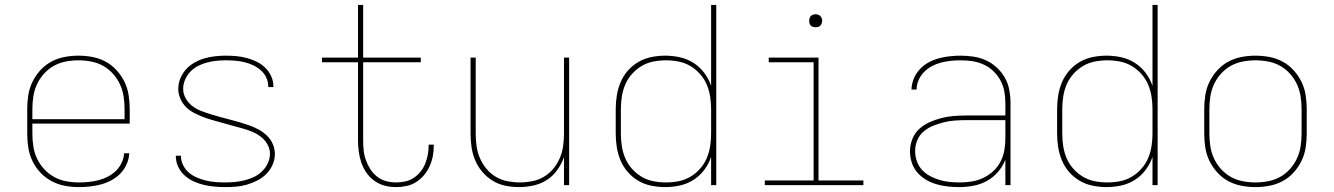

<svg xmlns="http://www.w3.org/2000/svg" viewBox="-20 -755 5440 783"><path d="M301 8Q272 8 243.5 2.5Q215 -3 190 -16.5Q165 -30 145 -51Q125 -72 112.5 -98Q100 -124 95.5 -152.5Q91 -181 91 -210V-310Q91 -339 95.5 -367.5Q100 -396 112.5 -421.5Q125 -447 144.5 -468.5Q164 -490 189 -503.5Q214 -517 242.5 -522.5Q271 -528 300 -528Q329 -528 357.5 -522.5Q386 -517 411 -503.5Q436 -490 455.5 -468.5Q475 -447 487.5 -421.5Q500 -396 504.5 -367.5Q509 -339 509 -310V-251H112V-210Q112 -184 116 -158Q120 -132 131 -108.5Q142 -85 160 -65.5Q178 -46 200.5 -33.5Q223 -21 249 -16Q275 -11 301 -11Q321 -11 341.5 -13Q362 -15 381.5 -20Q401 -25 419.5 -34.5Q438 -44 452.5 -58Q467 -72 476 -91Q485 -110 486 -130H507Q506 -107 496.5 -85.5Q487 -64 471 -47.5Q455 -31 434.5 -20Q414 -9 392 -3Q370 3 347 5.5Q324 8 301 8ZM488 -269V-310Q488 -336 484 -362Q480 -388 469 -411.5Q458 -435 440.5 -454.5Q423 -474 400.5 -486.5Q378 -499 352 -504Q326 -509 300 -509Q274 -509 248 -504Q222 -499 199.5 -486.5Q177 -474 159.5 -454.5Q142 -435 131 -411.5Q120 -388 116 -362Q112 -336 112 -310V-269Z M899 8Q877 8 855 6Q833 4 811.5 -1Q790 -6 769.5 -15.5Q749 -25 732.5 -40Q716 -55 706.5 -75.5Q697 -96 697 -118V-120H718V-118Q718 -99 727 -81Q736 -63 751 -50.5Q766 -38 784 -30.5Q802 -23 821 -18.5Q840 -14 859.5 -12.5Q879 -11 899 -11Q919 -11 939 -13Q959 -15 978.5 -20Q998 -25 1016 -33.5Q1034 -42 1048.5 -56Q1063 -70 1072 -89Q1081 -108 1081 -128Q1081 -148 1070.5 -166.5Q1060 -185 1043.5 -197.5Q1027 -210 1007.5 -218Q988 -226 968 -231.5Q948 -237 928 -242.5Q908 -248 888.5 -253.5Q869 -259 849 -264.5Q829 -270 809.5 -277.5Q790 -285 771.5 -294.5Q753 -304 738.5 -318.5Q724 -333 715.5 -352.5Q707 -372 707 -392Q707 -415 715.5 -435.5Q724 -456 739 -472.5Q754 -489 773.5 -500Q793 -511 814 -517Q835 -523 857 -525.5Q879 -528 901 -528Q923 -528 944.5 -526Q966 -524 986.5 -518.5Q1007 -513 1026.5 -503.5Q1046 -494 1061.5 -479Q1077 -464 1086 -444Q1095 -424 1095 -403V-400H1074V-402Q1074 -421 1066 -438.5Q1058 -456 1043.5 -468.5Q1029 -481 1012 -489Q995 -497 976.5 -501.5Q958 -506 939 -507.5Q920 -509 901 -509Q882 -509 862.5 -507Q843 -505 824 -500Q805 -495 787.5 -486Q770 -477 756.5 -463Q743 -449 735 -430.5Q727 -412 727 -393Q727 -372 737.5 -353.5Q748 -335 764.5 -322.5Q781 -310 800.5 -302.5Q820 -295 839.5 -289Q859 -283 879 -277.5Q899 -272 919 -267Q939 -262 959 -256Q979 -250 998.5 -243Q1018 -236 1036 -226Q1054 -216 1069 -201.5Q1084 -187 1092.5 -167.5Q1101 -148 1101 -128Q1101 -105 1092 -84Q1083 -63 1067 -46.5Q1051 -30 1030.5 -19.5Q1010 -9 988.5 -2.5Q967 4 944.5 6Q922 8 899 8Z M1595 8Q1571 8 1548.5 2Q1526 -4 1507 -17.5Q1488 -31 1474.5 -50.5Q1461 -70 1453.5 -92Q1446 -114 1443 -137.5Q1440 -161 1440 -184V-501H1293V-520H1440V-735H1461V-520H1696V-501H1461V-184Q1461 -163 1463 -142.5Q1465 -122 1472 -102.5Q1479 -83 1490 -65.5Q1501 -48 1517.5 -35Q1534 -22 1554 -16.5Q1574 -11 1595 -11Q1614 -11 1632.5 -15Q1651 -19 1667 -29.5Q1683 -40 1695 -55Q1707 -70 1714 -87.5Q1721 -105 1724.5 -123.5Q1728 -142 1728 -161V-165H1749V-161Q1749 -139 1745 -118Q1741 -97 1732 -77Q1723 -57 1709 -40.5Q1695 -24 1677 -12.5Q1659 -1 1637.5 3.5Q1616 8 1595 8Z M2097 8Q2069 8 2041.5 2.5Q2014 -3 1990 -17.5Q1966 -32 1947.5 -53.5Q1929 -75 1918 -101Q1907 -127 1903 -154.5Q1899 -182 1899 -210V-520H1920V-210Q1920 -185 1923.5 -159.5Q1927 -134 1937 -110.5Q1947 -87 1963.5 -67Q1980 -47 2002 -34Q2024 -21 2049.5 -16Q2075 -11 2100 -11Q2125 -11 2150.5 -16Q2176 -21 2198 -34Q2220 -47 2236.5 -67Q2253 -87 2263 -110.5Q2273 -134 2276.5 -159.5Q2280 -185 2280 -210V-520H2301V0H2280V-114Q2270 -86 2252.5 -61.5Q2235 -37 2210 -21Q2185 -5 2155.5 1.5Q2126 8 2097 8Z M2693 8Q2665 8 2637 2.5Q2609 -3 2584.5 -17Q2560 -31 2541 -52.5Q2522 -74 2511 -100Q2500 -126 2495.5 -154Q2491 -182 2491 -210V-310Q2491 -338 2495.5 -366Q2500 -394 2511 -420Q2522 -446 2541 -467.5Q2560 -489 2584.5 -503Q2609 -517 2637 -522.5Q2665 -528 2693 -528Q2723 -528 2752.5 -521.5Q2782 -515 2807.5 -499Q2833 -483 2851.5 -458.5Q2870 -434 2880 -405V-735H2901V0H2880V-115Q2870 -86 2851.5 -61.5Q2833 -37 2807.5 -21Q2782 -5 2752.5 1.5Q2723 8 2693 8ZM2696 -11Q2722 -11 2747.5 -16Q2773 -21 2795 -34Q2817 -47 2834.5 -66.5Q2852 -86 2862 -109.5Q2872 -133 2876 -158.5Q2880 -184 2880 -210V-310Q2880 -336 2876 -361.5Q2872 -387 2862 -410.5Q2852 -434 2834.5 -453.5Q2817 -473 2795 -486Q2773 -499 2747.5 -504Q2722 -509 2696 -509Q2670 -509 2644.5 -504Q2619 -499 2597 -486Q2575 -473 2557.5 -453.5Q2540 -434 2530 -410.5Q2520 -387 2516 -361.5Q2512 -336 2512 -310V-210Q2512 -184 2516 -158.5Q2520 -133 2530 -109.5Q2540 -86 2557.5 -66.5Q2575 -47 2597 -34Q2619 -21 2644.5 -16Q2670 -11 2696 -11Z M3501 0H3099V-19H3298V-501H3115V-520H3318V-19H3501ZM3306 -644Q3301 -644 3295.5 -645.5Q3290 -647 3286.5 -650.5Q3283 -654 3281.5 -659.5Q3280 -665 3280 -670Q3280 -675 3281.5 -680.5Q3283 -686 3286.5 -689.5Q3290 -693 3295.5 -695Q3301 -697 3306 -697Q3311 -697 3316.5 -695Q3322 -693 3325.5 -689.5Q3329 -686 3331 -680.5Q3333 -675 3333 -670Q3333 -665 3331 -659.5Q3329 -654 3325.5 -650.5Q3322 -647 3316.5 -645.5Q3311 -644 3306 -644Z M3892 8Q3869 8 3845.5 5.5Q3822 3 3799.5 -3.5Q3777 -10 3756.5 -22Q3736 -34 3721 -51.5Q3706 -69 3698.5 -91.5Q3691 -114 3691 -138Q3691 -163 3700.5 -187.5Q3710 -212 3728.5 -229Q3747 -246 3770.5 -256.5Q3794 -267 3819 -273.5Q3844 -280 3869.5 -282Q3895 -284 3920 -284H4080V-336Q4080 -360 4075.5 -383.5Q4071 -407 4059.5 -428Q4048 -449 4030.5 -465.5Q4013 -482 3991 -492Q3969 -502 3945.5 -505.5Q3922 -509 3898 -509Q3878 -509 3858 -507Q3838 -505 3818.5 -500Q3799 -495 3781 -485.5Q3763 -476 3749 -462Q3735 -448 3726.5 -429Q3718 -410 3718 -390H3697Q3698 -413 3706.5 -434Q3715 -455 3730.5 -472Q3746 -489 3766 -500Q3786 -511 3808 -517Q3830 -523 3852.5 -525.5Q3875 -528 3898 -528Q3924 -528 3950.5 -524Q3977 -520 4001 -509Q4025 -498 4045 -479.5Q4065 -461 4078 -438Q4091 -415 4096 -388.5Q4101 -362 4101 -336V0H4080V-103Q4069 -76 4049.5 -53.5Q4030 -31 4004.5 -17Q3979 -3 3950 2.5Q3921 8 3892 8ZM3895 -11Q3919 -11 3943.5 -15Q3968 -19 3990 -29.5Q4012 -40 4030 -56.5Q4048 -73 4059.5 -94.5Q4071 -116 4075.5 -140.5Q4080 -165 4080 -189V-265H3920Q3897 -265 3874.5 -263.5Q3852 -262 3830 -256.5Q3808 -251 3786.5 -242.5Q3765 -234 3747.5 -219.5Q3730 -205 3721 -183.5Q3712 -162 3712 -139Q3712 -118 3719 -98Q3726 -78 3740 -62.5Q3754 -47 3773 -37Q3792 -27 3812 -21Q3832 -15 3853 -13Q3874 -11 3895 -11Z M4493 8Q4465 8 4437 2.5Q4409 -3 4384.5 -17Q4360 -31 4341 -52.5Q4322 -74 4311 -100Q4300 -126 4295.5 -154Q4291 -182 4291 -210V-310Q4291 -338 4295.5 -366Q4300 -394 4311 -420Q4322 -446 4341 -467.5Q4360 -489 4384.5 -503Q4409 -517 4437 -522.5Q4465 -528 4493 -528Q4523 -528 4552.5 -521.5Q4582 -515 4607.5 -499Q4633 -483 4651.5 -458.5Q4670 -434 4680 -405V-735H4701V0H4680V-115Q4670 -86 4651.5 -61.5Q4633 -37 4607.5 -21Q4582 -5 4552.5 1.5Q4523 8 4493 8ZM4496 -11Q4522 -11 4547.5 -16Q4573 -21 4595 -34Q4617 -47 4634.5 -66.5Q4652 -86 4662 -109.5Q4672 -133 4676 -158.5Q4680 -184 4680 -210V-310Q4680 -336 4676 -361.5Q4672 -387 4662 -410.5Q4652 -434 4634.5 -453.5Q4617 -473 4595 -486Q4573 -499 4547.5 -504Q4522 -509 4496 -509Q4470 -509 4444.5 -504Q4419 -499 4397 -486Q4375 -473 4357.5 -453.5Q4340 -434 4330 -410.5Q4320 -387 4316 -361.5Q4312 -336 4312 -310V-210Q4312 -184 4316 -158.5Q4320 -133 4330 -109.5Q4340 -86 4357.5 -66.5Q4375 -47 4397 -34Q4419 -21 4444.5 -16Q4470 -11 4496 -11Z M5100 8Q5071 8 5042.5 2.5Q5014 -3 4989 -16.5Q4964 -30 4944.5 -51.5Q4925 -73 4912.5 -98.5Q4900 -124 4895.5 -152.5Q4891 -181 4891 -210V-310Q4891 -339 4895.5 -367.5Q4900 -396 4912.5 -421.5Q4925 -447 4944.5 -468.5Q4964 -490 4989 -503.5Q5014 -517 5042.5 -522.5Q5071 -528 5100 -528Q5129 -528 5157.5 -522.5Q5186 -517 5211 -503.5Q5236 -490 5255.5 -468.5Q5275 -447 5287.5 -421.5Q5300 -396 5304.5 -367.5Q5309 -339 5309 -310V-210Q5309 -181 5304.5 -152.5Q5300 -124 5287.5 -98.5Q5275 -73 5255.5 -51.5Q5236 -30 5211 -16.5Q5186 -3 5157.5 2.5Q5129 8 5100 8ZM5100 -11Q5126 -11 5152 -16Q5178 -21 5200.5 -33.5Q5223 -46 5240.5 -65.5Q5258 -85 5269 -108.5Q5280 -132 5284 -158Q5288 -184 5288 -210V-310Q5288 -336 5284 -362Q5280 -388 5269 -411.5Q5258 -435 5240.5 -454.5Q5223 -474 5200.5 -486.5Q5178 -499 5152 -504Q5126 -509 5100 -509Q5074 -509 5048 -504Q5022 -499 4999.5 -486.5Q4977 -474 4959.5 -454.5Q4942 -435 4931 -411.5Q4920 -388 4916 -362Q4912 -336 4912 -310V-210Q4912 -184 4916 -158Q4920 -132 4931 -108.5Q4942 -85 4959.5 -65.5Q4977 -46 4999.5 -33.5Q5022 -21 5048 -16Q5074 -11 5100 -11Z"/></svg>

Font: Iosevka Thin Extended
Style: Regular
Weight: 100
Width: 7
Monospace: yes
Designer: Belleve Invis
Foundry: Belleve Invis
Version: Version 32.5.0; ttfautohint (v1.8.4)